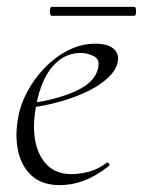

<svg xmlns="http://www.w3.org/2000/svg" viewBox="-20 -526 416 558"><path d="M154 12Q102 12 72 -15.5Q42 -43 32.5 -88Q23 -133 33 -185Q39 -222 59.5 -260Q80 -298 110.5 -329.5Q141 -361 178.5 -380Q216 -399 258 -399Q293 -399 310 -384.5Q327 -370 322 -345Q317 -322 294.5 -300.5Q272 -279 236.5 -261.5Q201 -244 157.5 -231.5Q114 -219 67 -213L69 -226Q147 -237 200.5 -261.5Q254 -286 264 -324Q272 -352 254 -362Q236 -372 215 -372Q179 -372 152 -351Q125 -330 108.5 -295Q92 -260 85 -218Q74 -161 82.5 -116.5Q91 -72 117.5 -46Q144 -20 187 -20Q212 -20 238.5 -27Q265 -34 290 -53Q293 -55 296.5 -51Q300 -47 297 -44Q259 -14 224 -1Q189 12 154 12ZM130 -480Q127 -480 125.5 -486.5Q124 -493 125.5 -499.5Q127 -506 130 -506H370Q374 -506 375 -499.5Q376 -493 375 -486.5Q374 -480 370 -480Z"/></svg>

Font: Cormorant Light Light
Style: Italic
Weight: 300
Italic angle: -10°
Version: Version 4.000